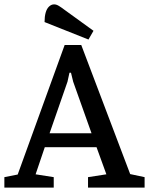

<svg xmlns="http://www.w3.org/2000/svg" viewBox="-30 -859 682 879"><path d="M-10 0V-48L51 -60L266 -653H342L566 -62L632 -48V0H373V-48L457 -61L412 -185H175L133 -61L216 -48V0ZM197 -249H389L305 -485L295 -526H288L279 -485ZM375 -678 174 -758Q174 -783 179 -801Q184 -819 194.5 -829Q205 -839 218 -839Q228 -839 239.5 -832Q251 -825 264 -815L398 -718Z"/></svg>

Font: Faustina Medium
Style: Regular
Weight: 500
Designer: Alfonso Garcia
Foundry: http://www.omnibus-type.com
Version: Version 1.200